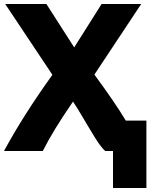

<svg xmlns="http://www.w3.org/2000/svg" viewBox="-40 -734 752 960"><path d="M525 206V21H486Q465 2 438 -41Q411 -84 378 -140.5Q345 -197 325 -226Q225 -81 174 21H-20Q75 -155 222 -360L-14 -714H192L331 -497L468 -714H666L432 -361Q537 -218 589 -131H692V206Z"/></svg>

Font: Repo
Style: ExtraBold
Weight: 800
Designer: Stefan Peev
Foundry: Context Ltd
Version: Version 001.000